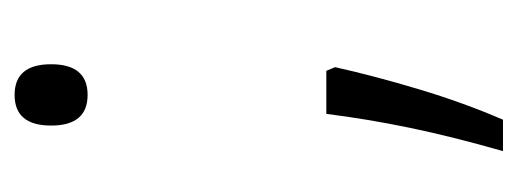

<svg xmlns="http://www.w3.org/2000/svg" viewBox="-243 -336 709 263"><g transform="rotate(-90 111.5 -204.5)"><path d="M71 -489Q71 -439 113 -439Q155 -439 155 -489Q155 -539 113 -539Q71 -539 71 -489ZM146 -112H87Q80 -56 68 2Q56 60 36 130H79Q102 77 120.5 15.5Q139 -46 151 -100Z"/></g></svg>

Font: Noto Sans UI SemiCondensed Light
Style: Regular
Weight: 300
Width: 4
Designer: Monotype Design Team
Foundry: Monotype Imaging Inc.
Version: Version 1.901